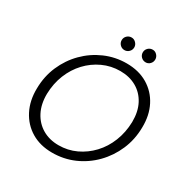

<svg xmlns="http://www.w3.org/2000/svg" viewBox="-195 -1034 1178 1212"><g transform="rotate(30 394.0 -428.5)"><path d="M347 12Q260 12 195.5 -26.5Q131 -65 95.5 -134Q60 -203 62 -292Q63 -380 96 -456Q129 -532 186 -589.5Q243 -647 317.5 -679.5Q392 -712 475 -712Q563 -712 628 -673.5Q693 -635 728 -567Q763 -499 761 -410Q760 -322 727 -245.5Q694 -169 637 -111Q580 -53 506 -20.5Q432 12 347 12ZM359 -49Q426 -49 485 -76.5Q544 -104 589.5 -152.5Q635 -201 661 -266.5Q687 -332 689 -408Q690 -484 661.5 -538Q633 -592 582 -621Q531 -650 464 -650Q397 -650 337.5 -622.5Q278 -595 233 -547Q188 -499 162 -434.5Q136 -370 134 -294Q133 -219 161.5 -164Q190 -109 241 -79Q292 -49 359 -49ZM419 -777Q400 -777 386.5 -790.5Q373 -804 373 -823Q373 -842 386.5 -855.5Q400 -869 420 -869Q438 -869 451.5 -855Q465 -841 465 -823Q465 -804 451.5 -790.5Q438 -777 419 -777ZM574 -777Q554 -777 540.5 -790.5Q527 -804 527 -823Q527 -842 540.5 -855.5Q554 -869 574 -869Q592 -869 605 -855Q618 -841 618 -823Q618 -804 605 -790.5Q592 -777 574 -777Z"/></g></svg>

Font: DM Sans 20pt Light
Style: Italic
Weight: 300
Italic angle: -10°
Version: Version 4.004;gftools[0.9.30]